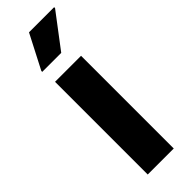

<svg xmlns="http://www.w3.org/2000/svg" viewBox="-244 -732 747 747"><g transform="rotate(-45 129.0 -359.0)"><path d="M55.3 0V-510H198.5V0ZM47.5 -572.6V-577.6L119.9 -717.8H258.2V-712.8L152 -572.6Z"/></g></svg>

Font: Saira Thin SemiCondensed
Style: Regular
Weight: 100
Width: 4
Version: Version 1.101